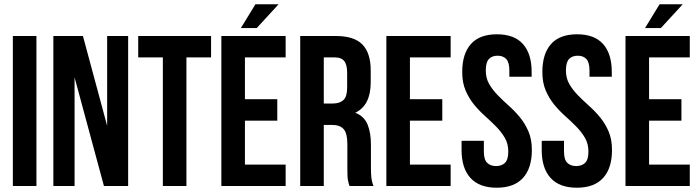

<svg xmlns="http://www.w3.org/2000/svg" viewBox="-20 -868 3267 896"><path d="M40 -700H150V0H40Z M328 -507V0H229V-700H367L480 -281V-700H578V0H465Z M625 -700H965V-600H850V0H740V-600H625Z M1123 -405H1274V-305H1123V-100H1313V0H1013V-700H1313V-600H1123ZM1280 -848 1178 -737H1104L1172 -848Z M1611 0Q1609 -7 1607 -13Q1605 -19 1603.5 -28Q1602 -37 1601.5 -51Q1601 -65 1601 -86V-196Q1601 -245 1584 -265Q1567 -285 1529 -285H1491V0H1381V-700H1547Q1633 -700 1671.5 -660Q1710 -620 1710 -539V-484Q1710 -376 1638 -342Q1680 -325 1695.5 -286.5Q1711 -248 1711 -193V-85Q1711 -59 1713 -39.5Q1715 -20 1723 0ZM1491 -600V-385H1534Q1565 -385 1582.5 -401Q1600 -417 1600 -459V-528Q1600 -566 1586.5 -583Q1573 -600 1544 -600Z M1893 -405H2044V-305H1893V-100H2083V0H1783V-700H2083V-600H1893Z M2137 -532Q2137 -617 2177.5 -662.5Q2218 -708 2299 -708Q2380 -708 2420.5 -662.5Q2461 -617 2461 -532V-510H2357V-539Q2357 -577 2342.5 -592.5Q2328 -608 2302 -608Q2276 -608 2261.5 -592.5Q2247 -577 2247 -539Q2247 -503 2263 -475.5Q2279 -448 2303 -423.5Q2327 -399 2354.5 -374.5Q2382 -350 2406 -321Q2430 -292 2446 -255Q2462 -218 2462 -168Q2462 -83 2420.5 -37.5Q2379 8 2298 8Q2217 8 2175.5 -37.5Q2134 -83 2134 -168V-211H2238V-161Q2238 -123 2253.5 -108Q2269 -93 2295 -93Q2321 -93 2336.5 -108Q2352 -123 2352 -161Q2352 -197 2336 -224.5Q2320 -252 2296 -276.5Q2272 -301 2244.5 -325.5Q2217 -350 2193 -379Q2169 -408 2153 -445Q2137 -482 2137 -532Z M2511 -532Q2511 -617 2551.5 -662.5Q2592 -708 2673 -708Q2754 -708 2794.5 -662.5Q2835 -617 2835 -532V-510H2731V-539Q2731 -577 2716.5 -592.5Q2702 -608 2676 -608Q2650 -608 2635.5 -592.5Q2621 -577 2621 -539Q2621 -503 2637 -475.5Q2653 -448 2677 -423.5Q2701 -399 2728.5 -374.5Q2756 -350 2780 -321Q2804 -292 2820 -255Q2836 -218 2836 -168Q2836 -83 2794.5 -37.5Q2753 8 2672 8Q2591 8 2549.5 -37.5Q2508 -83 2508 -168V-211H2612V-161Q2612 -123 2627.5 -108Q2643 -93 2669 -93Q2695 -93 2710.5 -108Q2726 -123 2726 -161Q2726 -197 2710 -224.5Q2694 -252 2670 -276.5Q2646 -301 2618.5 -325.5Q2591 -350 2567 -379Q2543 -408 2527 -445Q2511 -482 2511 -532Z M3009 -405H3160V-305H3009V-100H3199V0H2899V-700H3199V-600H3009ZM3166 -848 3064 -737H2990L3058 -848Z"/></svg>

Font: BebasNeueW01-Regular
Style: Regular
Weight: 400
Designer: Ryoichi Tsunekawa
Foundry: Ryoichi Tsunekawa
Version: Version 1.30